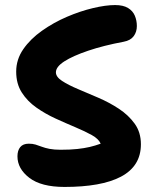

<svg xmlns="http://www.w3.org/2000/svg" viewBox="-20 -730 612 759"><path d="M235 9Q143 9 96 -27Q49 -63 49 -112Q49 -135 60 -148.5Q71 -162 94 -162Q109 -162 120.5 -158.5Q132 -155 145 -150Q158 -145 176 -141.5Q194 -138 220 -138Q258 -138 285.5 -141Q313 -144 334.5 -149Q356 -154 378 -162Q370 -181 343 -196Q316 -211 278 -227Q240 -243 199.5 -261.5Q159 -280 123.5 -305Q88 -330 66 -364.5Q44 -399 44 -447Q44 -495 72 -535.5Q100 -576 146 -608.5Q192 -641 244.5 -663.5Q297 -686 347.5 -698Q398 -710 435 -710Q467 -710 486 -698.5Q505 -687 513 -668Q521 -649 521 -627Q521 -604 508.5 -587Q496 -570 469 -565Q389 -550 328.5 -529.5Q268 -509 234.5 -487.5Q201 -466 201 -444Q201 -426 225.5 -410Q250 -394 288 -378Q326 -362 369 -343.5Q412 -325 450 -300Q488 -275 512.5 -241Q537 -207 537 -160Q537 -116 517 -84Q497 -52 458 -31.5Q419 -11 363 -1Q307 9 235 9Z"/></svg>

Font: Shantell Sans Light
Style: Bold
Weight: 700
Version: Version 1.011;[c5ecc13dd]